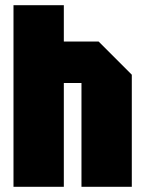

<svg xmlns="http://www.w3.org/2000/svg" viewBox="-20 -720 560 740"><path d="M32 0V-700H226V-560H360L488 -432V0H294V-400H226V0Z"/></svg>

Font: Tektur Condensed ExtraBold
Style: Regular
Weight: 800
Width: 3
Designer: Adam Jagosz
Foundry: Adam Jagosz
Version: Version 1.005;gftools[0.9.30]